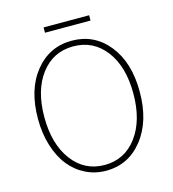

<svg xmlns="http://www.w3.org/2000/svg" viewBox="-115 -869 878 976"><g transform="rotate(-15 324.0 -381.0)"><path d="M324.2 12.2Q266.1 12.2 216.6 -12.5Q167 -37.1 131.6 -81.5Q96.2 -126 76.2 -190.7Q56.2 -255.4 56.2 -332Q56.2 -486.3 131.1 -579.1Q206.1 -671.9 324.2 -671.9Q442.4 -671.9 517.1 -579.1Q591.8 -486.3 591.8 -332Q591.8 -177.2 516.8 -82.5Q441.9 12.2 324.2 12.2ZM558.1 -332Q558.1 -473.6 493.9 -557.9Q429.7 -642.1 324.2 -642.1Q218.3 -642.1 154.1 -557.9Q89.8 -473.6 89.8 -332Q89.8 -189.9 154.3 -104Q218.8 -18.1 324.2 -18.1Q429.7 -18.1 493.9 -104Q558.1 -189.9 558.1 -332ZM204.1 -746.1V-773.9H443.8V-746.1Z"/></g></svg>

Font: Source Sans 3 ExtraLight
Style: Regular
Weight: 200
Designer: Paul D. Hunt
Foundry: Adobe
Version: Version 3.052;hotconv 1.1.0;makeotfexe 2.6.0